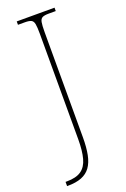

<svg xmlns="http://www.w3.org/2000/svg" viewBox="-178 -770 700 1065"><g transform="rotate(-20 171.5 -237.0)"><path d="M22 240V215H30Q85 215 115 194Q145 173 157 129Q169 85 169 17V-606Q169 -645 165.5 -663.5Q162 -682 150 -688Q138 -694 113 -694H72V-714H295V-694H253Q228 -694 216 -688Q204 -682 200.5 -663.5Q197 -645 197 -606V16Q197 75 188.5 117.5Q180 160 160.5 187Q141 214 108 227Q75 240 25 240Z"/></g></svg>

Font: Noto Serif Lao Thin
Style: Regular
Weight: 250
Designer: Monotype Design Team
Foundry: Monotype Imaging Inc.
Version: Version 2.003